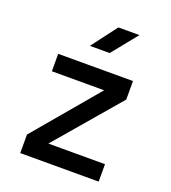

<svg xmlns="http://www.w3.org/2000/svg" viewBox="-142 -890 884 994"><g transform="rotate(20 300.0 -392.5)"><path d="M342 -645 455 -785H339L233 -645ZM516 0V-96H204L505 -448V-550H93V-454H381L84 -102V0Z"/></g></svg>

Font: Tekne LDO SemiBold
Style: Regular
Weight: 600
Monospace: yes
Designer: Alessio Laiso, Mario Rullo, Paolo Rosset
Foundry: Alessio Laiso
Version: Version 1.000;hotconv 1.0.109;makeotfexe 2.5.65596